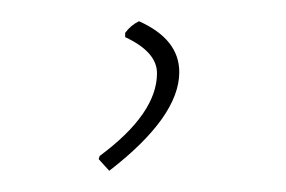

<svg xmlns="http://www.w3.org/2000/svg" viewBox="-20 -61 270 181"><path d="M111 -41Q149 -24 149 7Q149 49 83 100L73 89L74 86Q128 46 128 8Q128 -12 98 -26V-30Q103 -37 111 -41Z"/></svg>

Font: Alegreya Sans Thin
Style: Regular
Weight: 100
Designer: Juan Pablo del Peral
Foundry: Huerta Tipografica
Version: Version 2.007